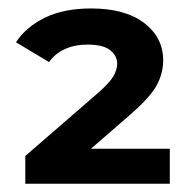

<svg xmlns="http://www.w3.org/2000/svg" viewBox="-20 -770 470 463"><path d="M41 -327V-393.9L213.9 -543.7Q244.2 -570 253.4 -586.1Q262.6 -602.2 262.6 -616.4Q262.6 -635.7 245.5 -649.1Q228.5 -662.5 190.6 -662.5Q160.4 -662.5 136.4 -651.6Q112.5 -640.7 98.3 -620.3L18.5 -668.1Q42.9 -705.1 88.3 -727.3Q133.6 -749.6 199.8 -749.6Q281.6 -749.6 327.5 -714.7Q373.5 -679.8 373.5 -624.2Q373.5 -594.2 358.6 -565.6Q343.7 -537 295.3 -494.6L156 -373.7L133.4 -411.4H389.5V-327Z"/></svg>

Font: Montserrat Thin
Style: Regular
Weight: 100
Designer: Julieta Ulanovsky
Foundry: Julieta Ulanovsky
Version: Version 9.000